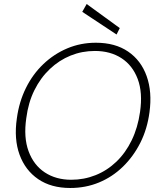

<svg xmlns="http://www.w3.org/2000/svg" viewBox="-20 -925 796 957"><path d="M330 12Q235 12 170.5 -32Q106 -76 77.5 -154Q49 -232 64 -335Q75 -417 109 -486Q143 -555 196 -605.5Q249 -656 315.5 -684Q382 -712 458 -712Q554 -712 618.5 -668Q683 -624 711 -545.5Q739 -467 725 -365Q714 -282 679.5 -213.5Q645 -145 592.5 -94Q540 -43 473.5 -15.5Q407 12 330 12ZM335 -29Q399 -29 456.5 -52Q514 -75 560 -119Q606 -163 636.5 -226Q667 -289 678 -367Q692 -463 666.5 -531Q641 -599 585.5 -635Q530 -671 453 -671Q389 -671 332 -648Q275 -625 228.5 -581Q182 -537 151.5 -475.5Q121 -414 111 -336Q97 -240 122.5 -171Q148 -102 203.5 -65.5Q259 -29 335 -29ZM561 -753 390 -866 412 -905 577 -785Z"/></svg>

Font: DM Sans 12pt ExtraLight
Style: Italic
Weight: 250
Italic angle: -10°
Version: Version 4.004;gftools[0.9.30]